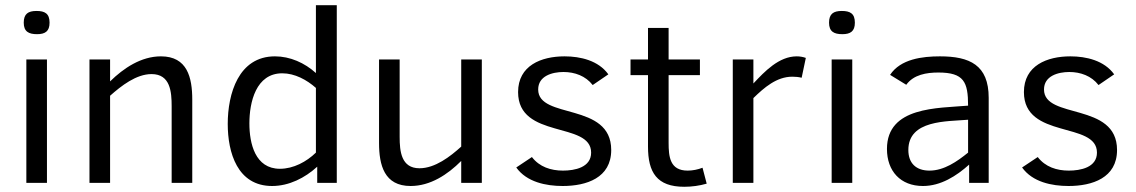

<svg xmlns="http://www.w3.org/2000/svg" viewBox="-20 -701 4353 736"><path d="M81 0H160V-473H81ZM122 -570C153 -570 170 -581 170 -614C170 -649 152 -659 120 -659C88 -659 71 -648 71 -614C71 -580 90 -570 122 -570Z M323 0H402V-334C445 -372 502 -417 561 -417C633 -417 638 -349 638 -294V0H717V-319C717 -404 698 -485 597 -485C521 -485 454 -440 402 -389V-473H323Z M1023 12C1088 12 1149 -19 1196 -62V0H1271V-681H1191V-421C1148 -460 1092 -485 1034 -485C894 -485 853 -341 853 -226C853 -116 890 12 1023 12ZM1062 -420C1110 -420 1156 -395 1191 -364V-116C1155 -81 1105 -54 1053 -54C958 -54 936 -151 936 -228C936 -309 961 -420 1062 -420Z M1433 -473V-153C1433 -68 1453 12 1554 12C1630 12 1696 -32 1748 -84V0H1827V-473H1748V-139C1706 -101 1648 -56 1588 -56C1518 -56 1512 -121 1512 -176V-473Z M1959 -59C1999 -3 2073 12 2137 12C2228 12 2323 -19 2323 -126C2323 -311 2043 -242 2043 -358C2043 -410 2097 -425 2140 -425C2183 -425 2225 -410 2252 -375L2312 -416C2274 -469 2205 -485 2144 -485C2055 -485 1966 -450 1966 -348C1966 -166 2246 -237 2246 -116C2246 -59 2183 -47 2138 -47C2092 -47 2048 -61 2019 -99Z M2464 -413V-139C2464 -40 2498 15 2603 15C2632 15 2661 11 2689 3L2673 -58C2655 -51 2635 -47 2616 -47C2548 -47 2543 -100 2543 -154V-413H2663V-473H2543V-594H2464V-473H2397V-413Z M2789 -473V0H2868V-325C2909 -365 2957 -407 3017 -407C3029 -407 3041 -406 3053 -403L3069 -479C3058 -483 3046 -485 3034 -485C2966 -485 2911 -427 2868 -381V-473Z M3168 0H3247V-473H3168ZM3209 -570C3240 -570 3257 -581 3257 -614C3257 -649 3239 -659 3207 -659C3175 -659 3158 -648 3158 -614C3158 -580 3177 -570 3209 -570Z M3518 12C3586 12 3646 -26 3695 -70V0H3770V-326C3770 -452 3697 -485 3583 -485C3516 -485 3432 -475 3392 -414L3454 -376C3482 -415 3532 -423 3577 -423C3675 -423 3691 -387 3691 -296C3575 -286 3380 -293 3380 -130C3380 -45 3432 12 3518 12ZM3462 -126C3462 -242 3610 -235 3691 -242V-116C3649 -82 3599 -47 3543 -47C3492 -47 3462 -75 3462 -126Z M3898 -59C3938 -3 4012 12 4076 12C4167 12 4262 -19 4262 -126C4262 -311 3982 -242 3982 -358C3982 -410 4036 -425 4079 -425C4122 -425 4164 -410 4191 -375L4251 -416C4213 -469 4144 -485 4083 -485C3994 -485 3905 -450 3905 -348C3905 -166 4185 -237 4185 -116C4185 -59 4122 -47 4077 -47C4031 -47 3987 -61 3958 -99Z"/></svg>

Font: Logix
Style: Regular
Weight: 400
Designer: Michael Lee Finney
Version: Version 1.06